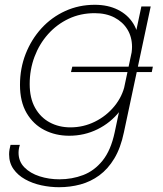

<svg xmlns="http://www.w3.org/2000/svg" viewBox="-20 -558 681 802"><path d="M226.5 224Q189.5 224 152.5 216Q115.5 208 85 191Q54.5 174 36.2 148Q18 122 18 86.5Q18 76 19.8 66.2Q21.5 56.5 24 47H63Q60 56.5 58.8 64.2Q57.5 72 57.5 80Q57.5 116.5 82 141.2Q106.5 166 145.5 178.5Q184.5 191 228 191Q281 191 327.5 173.2Q374 155.5 408.5 112.8Q443 70 459 -5L570.5 -531H609.5L497.5 -5Q484 60 457.5 104Q431 148 394.8 174.5Q358.5 201 315.8 212.5Q273 224 226.5 224ZM269 9Q212 9 165.5 -14.8Q119 -38.5 91.2 -85.8Q63.5 -133 63.5 -203.5Q63.5 -272.5 87.2 -333Q111 -393.5 153.2 -439.8Q195.5 -486 252.5 -512Q309.5 -538 376 -538Q431 -538 472.5 -517.2Q514 -496.5 537 -459.2Q560 -422 560 -372Q560 -360 557.8 -342.5Q555.5 -325 553 -316H525.5Q528 -324 529.8 -338.5Q531.5 -353 531.5 -362Q531.5 -403.5 512.2 -435Q493 -466.5 458 -484.8Q423 -503 375.5 -503Q316 -503 266.5 -479.5Q217 -456 180.5 -415Q144 -374 124 -320.5Q104 -267 104 -207Q104 -148 126.5 -107.8Q149 -67.5 187.5 -46.8Q226 -26 274 -26Q328.5 -26 376.5 -49.8Q424.5 -73.5 458 -114.5Q491.5 -155.5 502 -205.5L531.5 -204.5Q518 -141.5 480 -93.2Q442 -45 387.2 -18Q332.5 9 269 9ZM276.5 -257 282 -279.5H618.5L614 -257Z"/></svg>

Font: Epilogue ExtraLight
Style: Italic
Weight: 250
Italic angle: -12°
Designer: Tyler Finck
Foundry: Etcetera Type Co
Version: Version 2.112